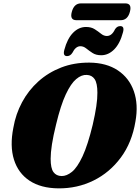

<svg xmlns="http://www.w3.org/2000/svg" viewBox="-20 -1074 808 1107"><path d="M495.5 -713Q594 -712 659.5 -668.2Q725 -624.5 751.8 -548Q778.5 -471.5 761 -374Q741 -252.5 676.8 -165.8Q612.5 -79 519 -33Q425.5 13 316.5 12Q215.5 11 150.2 -32.2Q85 -75.5 60.5 -153.8Q36 -232 57 -337.5Q70.5 -416 107.2 -484.5Q144 -553 201.2 -604.5Q258.5 -656 332.8 -684.8Q407 -713.5 495.5 -713ZM335 -59Q364 -58.5 394.8 -83.2Q425.5 -108 455.8 -172.5Q486 -237 514.5 -354.5Q528.5 -415 535.2 -460.8Q542 -506.5 541.5 -539.5Q541.5 -594 525.8 -617.5Q510 -641 480.5 -642Q450.5 -644 419.8 -618.5Q389 -593 359.5 -530.2Q330 -467.5 303.5 -357Q287 -290.5 279.5 -241.8Q272 -193 272 -158.5Q272 -104 288.2 -81.8Q304.5 -59.5 335 -59ZM563.5 -755.5Q533.5 -755.5 513.5 -768.5Q493.5 -781.5 477.5 -794.5Q461.5 -807.5 443.5 -807.5Q416 -807.5 397 -769Q385 -750.5 366.5 -750.5Q341 -750.5 351 -787Q368 -851 401 -884.8Q434 -918.5 476 -918.5Q506 -918.5 526.2 -905.5Q546.5 -892.5 562.5 -879.5Q578.5 -866.5 596 -866.5Q625 -866.5 643 -905Q654.5 -923.5 673.5 -923.5Q699 -923.5 689 -887.5Q672 -823 638.5 -789.2Q605 -755.5 563.5 -755.5ZM394 -1005.5Q407 -1054.5 447 -1054.5H702.5Q742 -1054.5 729 -1006Q716 -957.5 676 -957.5H421Q381 -957.5 394 -1005.5Z"/></svg>

Font: Fraunces 72pt S050 Black
Style: Italic
Weight: 900
Italic angle: -16°
Version: Version 1.000; ttfautohint (v1.8.3)